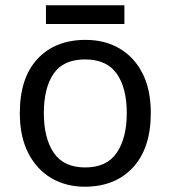

<svg xmlns="http://www.w3.org/2000/svg" viewBox="-20 -697 645 727"><path d="M551 -269Q551 -136 483.5 -63Q416 10 301 10Q230 10 174.5 -22.5Q119 -55 87 -117.5Q55 -180 55 -269Q55 -402 122 -474Q189 -546 304 -546Q377 -546 432.5 -513.5Q488 -481 519.5 -419.5Q551 -358 551 -269ZM146 -269Q146 -174 183.5 -118.5Q221 -63 303 -63Q384 -63 422 -118.5Q460 -174 460 -269Q460 -364 422 -418Q384 -472 302 -472Q220 -472 183 -418Q146 -364 146 -269ZM451 -677V-606H154V-677Z"/></svg>

Font: Noto Sans Osmanya
Style: Regular
Weight: 400
Designer: Monotype Design Team
Foundry: Monotype Imaging Inc.
Version: Version 2.001; ttfautohint (v1.8.4.7-5d5b)